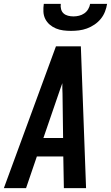

<svg xmlns="http://www.w3.org/2000/svg" viewBox="-39 -975 575 995"><path d="M-19 0 161 -490 251 -735H380L407 0H292L289 -164H152L96 0ZM186 -260H288L285 -490Q284 -504 284 -517.5Q284 -531 284 -544Q279 -531 274.5 -517.5Q270 -504 265 -490ZM329 -815Q309 -815 289 -817.5Q269 -820 251 -827.5Q233 -835 218.5 -847.5Q204 -860 195.5 -877Q187 -894 186 -914.5Q185 -935 188 -955H276Q274 -941 277.5 -927.5Q281 -914 290.5 -905.5Q300 -897 313.5 -893.5Q327 -890 342 -890Q356 -890 370.5 -893.5Q385 -897 397.5 -905.5Q410 -914 418 -927.5Q426 -941 428 -955H516Q513 -935 505 -914.5Q497 -894 483 -877Q469 -860 450.5 -847.5Q432 -835 411.5 -827.5Q391 -820 370 -817.5Q349 -815 329 -815Z"/></svg>

Font: Iosevka SS04 Oblique
Style: Bold
Weight: 700
Italic angle: -9°
Monospace: yes
Designer: Belleve Invis
Foundry: Belleve Invis
Version: Version 19.0.0; ttfautohint (v1.8.4)